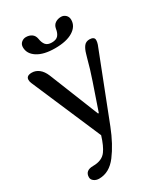

<svg xmlns="http://www.w3.org/2000/svg" viewBox="-222 -790 956 1104"><g transform="rotate(-30 256.0 -238.0)"><path d="M99 220Q79 220 65 209.5Q51 199 51 184Q51 139 105 139Q164 139 191 102Q214 71 233 9L35 -452Q30 -463 30 -475Q30 -502 67 -502Q92 -502 113.5 -485.5Q135 -469 149 -435L280 -108H285L345 -283Q369 -353 385 -415L392 -439Q400 -468 413 -485Q426 -502 450 -502Q464 -502 473 -496.5Q482 -491 482 -479Q482 -467 477 -452L304 -8Q266 89 216.5 154.5Q167 220 99 220ZM373 -696Q390 -696 403 -684Q416 -672 416 -652Q416 -609 373.5 -582.5Q331 -556 255 -556Q180 -556 138 -583Q96 -610 96 -653Q96 -673 109.5 -684.5Q123 -696 140 -696Q162 -696 178 -685Q194 -674 198 -651Q202 -624 214.5 -609Q227 -594 255 -594Q284 -594 297 -609Q310 -624 314 -651Q318 -674 334.5 -685Q351 -696 373 -696Z"/></g></svg>

Font: Marmelad for Arash.Academy
Style: Regular
Weight: 400
Designer: Manvel Shmavonyan
Foundry: Cyreal
Version: Version 1.110;Glyphs 3.2 (3202)